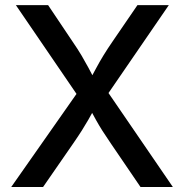

<svg xmlns="http://www.w3.org/2000/svg" viewBox="-20 -748 737 768"><path d="M24.9 0 314.9 -413.6V-330.1L43.5 -727.5H172.4L269 -583.5Q291.5 -550.8 306.2 -525.9Q320.8 -501 333.5 -477.5Q346.2 -454.1 361.3 -424.8H337.4Q353 -453.6 365.7 -477.3Q378.4 -501 393.6 -525.9Q408.7 -550.8 431.2 -583.5L529.8 -727.5H655.3L386.2 -335.4V-416.5L671.4 0H542L423.3 -174.3Q403.3 -203.6 389.6 -225.1Q376 -246.6 364.3 -267.6Q352.5 -288.6 337.9 -315.9H359.4Q345.2 -290 333.3 -269Q321.3 -248 307.4 -226.1Q293.5 -204.1 272.9 -174.3L152.3 0Z"/></svg>

Font: Inter 16pt Medium
Style: Regular
Weight: 500
Version: Version 4.001;git-66647c0bb